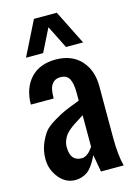

<svg xmlns="http://www.w3.org/2000/svg" viewBox="-131 -939 711 1015"><g transform="rotate(-15 225.0 -431.0)"><path d="M222.7 -808.6 160.2 -683.6H66.4L160.2 -871.1H285.2L378.9 -683.6H285.2ZM214.4 -633.8Q301.8 -633.8 351.8 -579.8Q401.9 -525.9 401.9 -437.5V-156.2Q401.9 -58.6 418 0H293.5L276.9 -93.8Q267.1 -74.2 261 -63.5Q254.9 -52.7 243.2 -36.9Q231.4 -21 219.7 -12.5Q208 -3.9 190.4 2.4Q172.9 8.8 151.9 8.8Q99.6 8.8 63.2 -36.4Q26.9 -81.5 26.9 -138.2Q26.9 -183.6 42.2 -220.7Q57.6 -257.8 74.7 -280Q91.8 -302.2 131.8 -325.9Q171.9 -349.6 192.4 -358.6Q212.9 -367.7 263.7 -387.2Q272.5 -390.6 276.9 -392.6V-437.5Q276.9 -484.9 263.7 -511Q250.5 -537.1 214.4 -537.1Q189.9 -537.1 175.5 -522.9Q161.1 -508.8 156.5 -488.3Q151.9 -467.8 151.9 -437.5H26.9Q27.8 -527.3 77.1 -580.6Q126.5 -633.8 214.4 -633.8ZM276.9 -312.5Q269 -307.1 251 -295.9Q232.9 -284.7 222.2 -277.6Q211.4 -270.5 196.3 -258.1Q181.2 -245.6 172.9 -234.1Q164.6 -222.7 158.2 -206.1Q151.9 -189.5 151.9 -171.4Q151.9 -93.8 214.4 -93.8Q227.5 -93.8 240 -101.6Q252.4 -109.4 259 -116.9Q265.6 -124.5 274.4 -136.2Q275.9 -138.7 276.9 -139.6Z"/></g></svg>

Font: OswaldRegular
Style: Regular
Weight: 400
Designer: vernon adams
Foundry: vernon adams
Version: Version 1.000